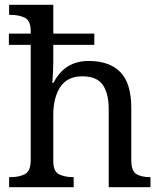

<svg xmlns="http://www.w3.org/2000/svg" viewBox="-20 -780 675 800"><path d="M18 0V-42H26Q60 -42 84 -54.5Q108 -67 108 -114V-593H17V-640H108V-650Q108 -694 83.5 -706Q59 -718 26 -718H18V-760H202V-640H373V-593H202V-520Q202 -502 201 -482.5Q200 -463 199 -449Q198 -435 198 -435H203Q249 -526 350 -526Q436 -526 481.5 -479.5Q527 -433 527 -330V-114Q527 -67 548.5 -54.5Q570 -42 604 -42H607V0H433V-325Q433 -390 408.5 -426Q384 -462 323 -462Q261 -462 231.5 -418Q202 -374 202 -300V-109Q202 -65 226.5 -53.5Q251 -42 284 -42H287V0Z"/></svg>

Font: Noto Serif Dogra
Style: Regular
Weight: 400
Designer: Ek Type
Foundry: Ek Type
Version: Version 1.005